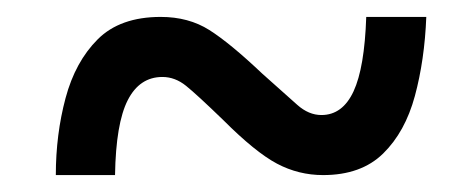

<svg xmlns="http://www.w3.org/2000/svg" viewBox="-20 -470 550 227"><path d="M46 -263Q46 -311 57.5 -354Q69 -397 95.5 -423.5Q122 -450 170 -450Q203 -450 227.5 -434.5Q252 -419 290 -383Q318 -358 331.5 -346Q345 -334 360 -334Q385 -334 398 -362Q411 -390 413 -450H484Q482 -399 470.5 -356.5Q459 -314 433 -288.5Q407 -263 362 -263Q333 -263 307.5 -276.5Q282 -290 244 -328Q213 -358 200 -368.5Q187 -379 172 -379Q145 -379 131 -351.5Q117 -324 116 -263Z"/></svg>

Font: Noto Serif Tamil SemiCondensed
Style: Bold Italic
Weight: 700
Width: 4
Italic angle: -12°
Designer: Indian Type Foundry, Tom Grace, and the Monotype Design Team
Foundry: Monotype Imaging Inc.
Version: Version 2.003; ttfautohint (v1.8.4.7-5d5b)